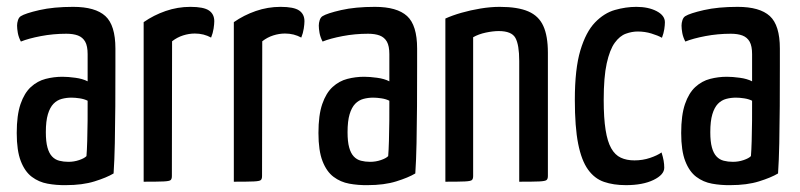

<svg xmlns="http://www.w3.org/2000/svg" viewBox="-20 -530 2332 560"><path d="M171.9 10Q144.2 10.4 118.7 5.7Q93.2 1.1 72.9 -14.2Q52.5 -29.5 40.7 -60Q28.8 -90.5 28.8 -142.1Q28.8 -194.2 39.9 -226.5Q51 -258.8 70.1 -276.3Q89.3 -293.8 113.1 -299.9Q137 -306.1 162.1 -306.1Q178.4 -306.1 199.6 -303.2Q220.9 -300.4 235.6 -292.8Q235.6 -292.8 235.6 -306.8Q235.6 -320.8 235.6 -339.4Q235.6 -358 235.6 -372Q235.6 -395.6 228.5 -408.4Q221.3 -421.1 207.5 -426.4Q193.8 -431.6 173.6 -431.6Q135.3 -431.6 99.2 -424.7Q63.1 -417.8 40.9 -408.8Q34.3 -421.3 32 -433.8Q29.8 -446.3 29.8 -455.5Q29.8 -463.1 32.4 -471.1Q35 -479.2 40.6 -482.8Q53.7 -491.1 95 -500.6Q136.3 -510 193.5 -510Q257.9 -510 287.3 -483.2Q316.6 -456.4 316.6 -388.4V-334.7Q316.6 -277.7 316.3 -220.3Q315.9 -162.9 314.9 -112.6Q313.9 -62.2 311.3 -24.1Q290.9 -11.9 255.8 -1Q220.7 10 171.9 10ZM179.5 -58Q196 -58 211.1 -63.2Q226.1 -68.3 232.2 -74.7Q233.6 -91.4 234.4 -119Q235.3 -146.6 235.5 -177.9Q235.6 -209.2 235.6 -236.2Q225.7 -241.2 212.4 -243.2Q199.1 -245.2 188.5 -245.2Q173.5 -245.2 159.9 -241.5Q146.4 -237.9 136 -227.3Q125.7 -216.7 119.7 -196.8Q113.7 -176.9 113.7 -144.4Q113.7 -116.9 118.4 -100Q123 -83.1 131.8 -73.7Q140.6 -64.3 152.9 -61.2Q165.2 -58 179.5 -58Z M399 0V-465.4Q428.2 -485.8 463.1 -497.9Q498.1 -510 535.2 -510Q574 -510 589.5 -499.4Q605 -488.8 605 -468.1Q605 -460.2 603 -446.8Q601 -433.4 595.7 -420.4Q585.4 -426.1 573.4 -429.2Q561.5 -432.2 548.2 -432.2Q531.4 -432.2 514 -426.7Q496.5 -421.1 481.9 -409.6L481.3 -16.5Q481.3 -8.2 477.8 -4.9Q474.4 -1.6 457.1 -0.8Q439.8 0 399 0Z M662 0V-465.4Q691.2 -485.8 726.1 -497.9Q761.1 -510 798.2 -510Q837 -510 852.5 -499.4Q868 -488.8 868 -468.1Q868 -460.2 866 -446.8Q864 -433.4 858.7 -420.4Q848.4 -426.1 836.4 -429.2Q824.5 -432.2 811.2 -432.2Q794.4 -432.2 777 -426.7Q759.5 -421.1 744.9 -409.6L744.3 -16.5Q744.3 -8.2 740.8 -4.9Q737.4 -1.6 720.1 -0.8Q702.8 0 662 0Z M1051.9 10Q1024.2 10.4 998.7 5.7Q973.2 1.1 952.9 -14.2Q932.5 -29.5 920.7 -60Q908.8 -90.5 908.8 -142.1Q908.8 -194.2 919.9 -226.5Q931 -258.8 950.1 -276.3Q969.3 -293.8 993.1 -299.9Q1017 -306.1 1042.1 -306.1Q1058.4 -306.1 1079.6 -303.2Q1100.9 -300.4 1115.6 -292.8Q1115.6 -292.8 1115.6 -306.8Q1115.6 -320.8 1115.6 -339.4Q1115.6 -358 1115.6 -372Q1115.6 -395.6 1108.5 -408.4Q1101.3 -421.1 1087.5 -426.4Q1073.8 -431.6 1053.6 -431.6Q1015.3 -431.6 979.2 -424.7Q943.1 -417.8 920.9 -408.8Q914.3 -421.3 912 -433.8Q909.8 -446.3 909.8 -455.5Q909.8 -463.1 912.4 -471.1Q915 -479.2 920.6 -482.8Q933.7 -491.1 975 -500.6Q1016.3 -510 1073.5 -510Q1137.9 -510 1167.3 -483.2Q1196.6 -456.4 1196.6 -388.4V-334.7Q1196.6 -277.7 1196.3 -220.3Q1195.9 -162.9 1194.9 -112.6Q1193.9 -62.2 1191.3 -24.1Q1170.9 -11.9 1135.8 -1Q1100.7 10 1051.9 10ZM1059.5 -58Q1076 -58 1091.1 -63.2Q1106.1 -68.3 1112.2 -74.7Q1113.6 -91.4 1114.4 -119Q1115.3 -146.6 1115.5 -177.9Q1115.6 -209.2 1115.6 -236.2Q1105.7 -241.2 1092.4 -243.2Q1079.1 -245.2 1068.5 -245.2Q1053.5 -245.2 1039.9 -241.5Q1026.4 -237.9 1016 -227.3Q1005.7 -216.7 999.7 -196.8Q993.7 -176.9 993.7 -144.4Q993.7 -116.9 998.4 -100Q1003 -83.1 1011.8 -73.7Q1020.6 -64.3 1032.9 -61.2Q1045.2 -58 1059.5 -58Z M1279 0V-475.9Q1298.9 -485 1325.7 -492.7Q1352.5 -500.4 1381.8 -505.2Q1411.1 -510 1437.5 -510Q1490.3 -510 1520.9 -496.7Q1551.5 -483.5 1564.7 -454.2Q1578 -425 1578 -376.4V-16.5Q1578 -8.2 1574.1 -4.9Q1570.2 -1.6 1552.8 -0.8Q1535.5 0 1494.4 0V-352.3Q1494.4 -399.4 1483.3 -419.4Q1472.2 -439.4 1434.6 -439.4Q1418.3 -439.4 1397.2 -435Q1376.1 -430.6 1360 -421.4V-16.5Q1360 -8.2 1356.4 -4.9Q1352.8 -1.6 1335.8 -0.8Q1318.8 0 1279 0Z M1805.6 10Q1769.4 10 1741.8 0.5Q1714.2 -8.9 1695.1 -35.4Q1676 -61.9 1666.3 -110.7Q1656.6 -159.6 1656.6 -239Q1656.6 -329 1672.7 -383Q1688.9 -437 1715.5 -464.5Q1742 -492 1773.7 -501Q1805.3 -510 1836 -510Q1871.2 -510 1895.3 -497.4Q1919.3 -484.8 1919.3 -465Q1919.3 -456.8 1917.5 -444.8Q1915.7 -432.9 1910.7 -419.8Q1898.7 -426.6 1879.8 -432.3Q1860.9 -438.1 1840 -438.1Q1823.1 -438.1 1805.4 -431.7Q1787.6 -425.3 1773 -405.2Q1758.4 -385 1749.6 -345.2Q1740.8 -305.4 1740.8 -238.5Q1740.8 -185.7 1746.3 -151.2Q1751.7 -116.8 1762.8 -97.4Q1773.8 -77.9 1790.7 -70.1Q1807.5 -62.2 1830.4 -62.2Q1854.5 -62.2 1875.8 -69.4Q1897.2 -76.6 1909.5 -85.4Q1913.8 -71.7 1915.6 -61.3Q1917.4 -51 1917.4 -40.8Q1917.4 -20.4 1886.2 -5.2Q1855 10 1805.6 10Z M2109.9 10Q2082.2 10.4 2056.7 5.7Q2031.2 1.1 2010.9 -14.2Q1990.5 -29.5 1978.7 -60Q1966.8 -90.5 1966.8 -142.1Q1966.8 -194.2 1977.9 -226.5Q1989 -258.8 2008.1 -276.3Q2027.3 -293.8 2051.1 -299.9Q2075 -306.1 2100.1 -306.1Q2116.4 -306.1 2137.6 -303.2Q2158.9 -300.4 2173.6 -292.8Q2173.6 -292.8 2173.6 -306.8Q2173.6 -320.8 2173.6 -339.4Q2173.6 -358 2173.6 -372Q2173.6 -395.6 2166.5 -408.4Q2159.3 -421.1 2145.5 -426.4Q2131.8 -431.6 2111.6 -431.6Q2073.3 -431.6 2037.2 -424.7Q2001.1 -417.8 1978.9 -408.8Q1972.3 -421.3 1970 -433.8Q1967.8 -446.3 1967.8 -455.5Q1967.8 -463.1 1970.4 -471.1Q1973 -479.2 1978.6 -482.8Q1991.7 -491.1 2033 -500.6Q2074.3 -510 2131.5 -510Q2195.9 -510 2225.3 -483.2Q2254.6 -456.4 2254.6 -388.4V-334.7Q2254.6 -277.7 2254.3 -220.3Q2253.9 -162.9 2252.9 -112.6Q2251.9 -62.2 2249.3 -24.1Q2228.9 -11.9 2193.8 -1Q2158.7 10 2109.9 10ZM2117.5 -58Q2134 -58 2149.1 -63.2Q2164.1 -68.3 2170.2 -74.7Q2171.6 -91.4 2172.4 -119Q2173.3 -146.6 2173.5 -177.9Q2173.6 -209.2 2173.6 -236.2Q2163.7 -241.2 2150.4 -243.2Q2137.1 -245.2 2126.5 -245.2Q2111.5 -245.2 2097.9 -241.5Q2084.4 -237.9 2074 -227.3Q2063.7 -216.7 2057.7 -196.8Q2051.7 -176.9 2051.7 -144.4Q2051.7 -116.9 2056.4 -100Q2061 -83.1 2069.8 -73.7Q2078.6 -64.3 2090.9 -61.2Q2103.2 -58 2117.5 -58Z"/></svg>

Font: Yanone Kaffeesatz ExtraLight
Style: Regular
Weight: 200
Designer: Yanone (Cyrillic: Daniel Pouzeot, Huerta Tipografica, and Cyreal)
Foundry: Yanone
Version: Version 2.003